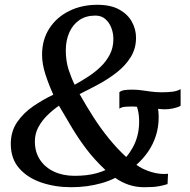

<svg xmlns="http://www.w3.org/2000/svg" viewBox="-20 -772 792 801"><path d="M276.5 9Q210 9 152.5 -10.5Q95 -30 60 -70Q25 -110 25 -171.5Q25 -223.5 51.2 -262Q77.5 -300.5 118.2 -328.5Q159 -356.5 202.5 -377Q184 -417 169.8 -460.8Q155.5 -504.5 155.5 -543.5Q155.5 -606.5 185.8 -653.2Q216 -700 268.2 -726Q320.5 -752 386 -752Q442 -752 477.5 -732.2Q513 -712.5 530.2 -681.2Q547.5 -650 547.5 -614.5Q547.5 -569.5 525.5 -534Q503.5 -498.5 468.2 -470.8Q433 -443 391.8 -420.8Q350.5 -398.5 312 -379.5Q340.5 -329 371.2 -281.2Q402 -233.5 436 -192Q470 -150.5 506.5 -117Q522 -135 534.2 -157.2Q546.5 -179.5 553.5 -206.5Q560.5 -233.5 560.5 -265Q560.5 -285.5 557.8 -300.5Q555 -315.5 551.5 -326.5Q545 -327.5 539.2 -327.5Q533.5 -327.5 525.5 -327.5Q511.5 -327.5 499.2 -326.2Q487 -325 478 -318.5V-387Q484.5 -393.5 497.5 -395.8Q510.5 -398 531.5 -398Q552.5 -398 571.5 -395.2Q590.5 -392.5 610.8 -389.8Q631 -387 654.5 -387Q681 -387 700 -389.5Q719 -392 733.5 -400V-330.5Q719 -323 701 -319.5Q683 -316 669.5 -316Q662 -316 654.8 -316.5Q647.5 -317 639.5 -318Q640.5 -311.5 641.2 -303Q642 -294.5 642 -284.5Q642 -242.5 630.5 -206.2Q619 -170 598 -139.5Q577 -109 549 -84.5Q574.5 -65.5 611 -54.5Q647.5 -43.5 681 -47L679 -4Q661.5 1.5 645.5 4.5Q629.5 7.5 613.8 8.2Q598 9 580 9Q547.5 9 517 -1.2Q486.5 -11.5 461 -30Q434 -16.5 404 -8Q374 0.5 342.2 4.8Q310.5 9 276.5 9ZM291 -38.5Q317.5 -38.5 340.5 -41.2Q363.5 -44 383.5 -49.5Q403.5 -55 420 -62.5Q373 -107 340.5 -150Q308 -193 281.2 -237.5Q254.5 -282 226 -331Q201 -314 178 -291.5Q155 -269 140.2 -241.8Q125.5 -214.5 125.5 -182Q125.5 -137.5 147 -105.2Q168.5 -73 205.8 -55.8Q243 -38.5 291 -38.5ZM291.5 -418.5Q319 -433.5 347.2 -451.8Q375.5 -470 399.2 -492.8Q423 -515.5 438 -544.2Q453 -573 453 -609Q453 -633.5 444.5 -655.8Q436 -678 419.5 -692.5Q403 -707 378 -707Q338 -707 310.5 -687.8Q283 -668.5 268.8 -635.8Q254.5 -603 254.5 -562Q254.5 -517.5 266.2 -481.5Q278 -445.5 291.5 -418.5Z"/></svg>

Font: Merriweather 28pt
Style: Italic
Weight: 400
Italic angle: -7.8°
Version: Version 2.101